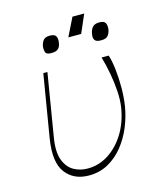

<svg xmlns="http://www.w3.org/2000/svg" viewBox="-117 -867 814 963"><g transform="rotate(-15 290.0 -385.5)"><path d="M136.4 -545.5H157.7L103.7 -218.8Q92 -147.7 107.8 -105.1Q123.6 -62.5 156.4 -43.9Q189.3 -25.2 228.7 -25.6Q285.2 -25.2 335.2 -56.6Q385.3 -88.1 420.8 -144.7Q456.3 -201.3 468.8 -277Q474.8 -314.6 471.8 -361.7Q468.8 -408.7 459.9 -456.9Q451 -505 438.9 -545.5H475.9Q485.8 -515.6 491.1 -469.1Q496.4 -422.6 496.1 -371.4Q495.7 -320.3 488.6 -277Q480.1 -225.5 459.2 -174.7Q438.2 -123.9 405 -82.2Q371.8 -40.5 326.9 -15.3Q282 9.9 225.9 9.9Q147.4 9.9 105.3 -45.3Q63.2 -100.5 82.4 -220.2ZM423.3 -671.9Q426.1 -692.1 437.1 -705.4Q448.2 -718.7 473 -718.7Q498.6 -718.7 505 -705.3Q511.4 -691.8 508.5 -671.9Q505.3 -653.4 495 -641.2Q484.7 -628.9 458.8 -629.3Q434.3 -628.9 426.7 -640.8Q419 -652.7 423.3 -671.9ZM304 -686.1 350.9 -781.2H411.9L370.7 -686.1ZM169 -674.7Q172.2 -692.8 181.8 -705.8Q191.4 -718.7 215.9 -718.7Q241.5 -718.7 248 -705.8Q254.6 -692.8 251.4 -674.7Q250 -655.9 239.2 -643.8Q228.3 -631.7 203.1 -632.1Q177.2 -631.7 172.4 -643.8Q167.6 -655.9 169 -674.7Z"/></g></svg>

Font: Inter Thin  BETA
Style: Italic
Weight: 100
Italic angle: -9.39999°
Designer: Rasmus Andersson
Foundry: rsms
Version: Version 3.011;git-f93a4a705